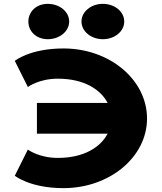

<svg xmlns="http://www.w3.org/2000/svg" viewBox="-20 -980 842 999"><path d="M228.6 -960C168.6 -960 127.6 -919 127.6 -868C127.6 -817 168.6 -776 228.6 -776C290.3 -776 339.9 -817 339.9 -868C339.9 -919 290.3 -960 228.6 -960ZM515.3 -960C453.6 -960 404 -919 404 -868C404 -817 453.6 -776 515.3 -776C577.1 -776 626.4 -817 626.4 -868C626.4 -919 577.1 -960 515.3 -960ZM280.7 -158.4C420.8 -158.4 504.3 -216.7 540 -284.6H172.1V-444.4H540.1C504.6 -512.1 421 -570.6 280.7 -570.6C181.9 -570.6 125 -527.3 125 -527.3L57 -663.3C57 -663.3 135.2 -727.9 310.5 -727.9C551.2 -727.9 745 -564.7 745 -363.2C745 -162.6 550.1 -1.1 310.5 -1.1C135.2 -1.1 57 -65.7 57 -65.7L125 -201.7C125 -201.7 181.9 -158.4 280.7 -158.4Z"/></svg>

Font: Hussar
Style: BdSuprExt
Weight: 700
Foundry: Cannot Into Space Fonts
Version: Version 2.00